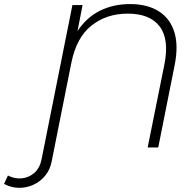

<svg xmlns="http://www.w3.org/2000/svg" viewBox="-141 -725 954 944"><path d="M-121 179 -102 138Q-67 156 -31.5 151.5Q4 147 29.5 123.5Q55 100 63 60L215 -700H265L240 -572Q284 -639 350 -672Q416 -705 499 -705Q582 -705 638 -670.5Q694 -636 715.5 -569.5Q737 -503 718 -406L637 0H585L667 -407Q692 -532 644 -595Q596 -658 487 -658Q383 -658 309 -599.5Q235 -541 210 -417L113 69Q105 110 81 139Q57 168 23 183.5Q-11 199 -48.5 198.5Q-86 198 -121 179Z"/></svg>

Font: Montserrat Light
Style: Italic
Weight: 300
Italic angle: -11.3°
Designer: Julieta Ulanovsky
Foundry: Julieta Ulanovsky
Version: Version 9.000; ttfautohint (v1.8.4.7-5d5b)